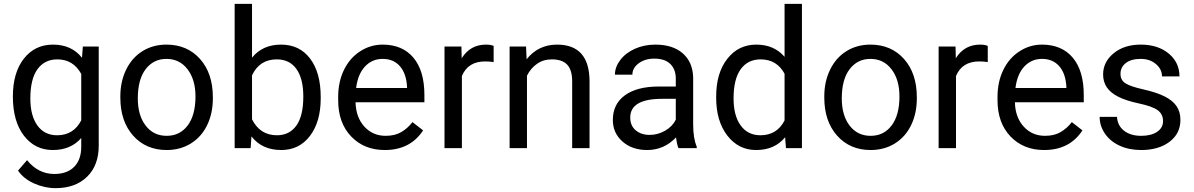

<svg xmlns="http://www.w3.org/2000/svg" viewBox="-20 -770 6205 998"><path d="M46.9 -268.6Q46.9 -392.1 104 -465.1Q161.1 -538.1 255.4 -538.1Q352.1 -538.1 406.2 -469.7L410.6 -528.3H493.2V-12.7Q493.2 89.8 432.4 148.9Q371.6 208 269 208Q211.9 208 157.2 183.6Q102.5 159.2 73.7 116.7L120.6 62.5Q178.7 134.3 262.7 134.3Q328.6 134.3 365.5 97.2Q402.3 60.1 402.3 -7.3V-52.7Q348.1 9.8 254.4 9.8Q161.6 9.8 104.2 -64.9Q46.9 -139.6 46.9 -268.6ZM137.7 -258.3Q137.7 -168.9 174.3 -117.9Q210.9 -66.9 276.9 -66.9Q362.3 -66.9 402.3 -144.5V-385.7Q360.8 -461.4 277.8 -461.4Q211.9 -461.4 174.8 -410.2Q137.7 -358.9 137.7 -258.3Z M605.5 -269Q605.5 -346.7 636 -408.7Q666.5 -470.7 720.9 -504.4Q775.4 -538.1 845.2 -538.1Q953.1 -538.1 1019.8 -463.4Q1086.4 -388.7 1086.4 -264.6V-258.3Q1086.4 -181.2 1056.9 -119.9Q1027.3 -58.6 972.4 -24.4Q917.5 9.8 846.2 9.8Q738.8 9.8 672.1 -64.9Q605.5 -139.6 605.5 -262.7ZM696.3 -258.3Q696.3 -170.4 737.1 -117.2Q777.8 -64 846.2 -64Q915 -64 955.6 -117.9Q996.1 -171.9 996.1 -269Q996.1 -356 954.8 -409.9Q913.6 -463.9 845.2 -463.9Q778.3 -463.9 737.3 -410.6Q696.3 -357.4 696.3 -258.3Z M1647 -258.3Q1647 -137.2 1591.3 -63.7Q1535.6 9.8 1441.9 9.8Q1341.8 9.8 1287.1 -61L1282.7 0H1199.7V-750H1290V-470.2Q1344.7 -538.1 1440.9 -538.1Q1537.1 -538.1 1592 -465.3Q1647 -392.6 1647 -266.1ZM1556.6 -268.6Q1556.6 -360.8 1521 -411.1Q1485.4 -461.4 1418.5 -461.4Q1329.1 -461.4 1290 -378.4V-149.9Q1331.5 -66.9 1419.4 -66.9Q1484.4 -66.9 1520.5 -117.2Q1556.6 -167.5 1556.6 -268.6Z M1980 9.8Q1872.6 9.8 1805.2 -60.8Q1737.8 -131.3 1737.8 -249.5V-266.1Q1737.8 -344.7 1767.8 -406.5Q1797.9 -468.3 1851.8 -503.2Q1905.8 -538.1 1968.8 -538.1Q2071.8 -538.1 2128.9 -470.2Q2186 -402.3 2186 -275.9V-238.3H1828.1Q1830.1 -160.2 1873.8 -112.1Q1917.5 -64 1984.9 -64Q2032.7 -64 2065.9 -83.5Q2099.1 -103 2124 -135.3L2179.2 -92.3Q2112.8 9.8 1980 9.8ZM1968.8 -463.9Q1914.1 -463.9 1877 -424.1Q1839.8 -384.3 1831.1 -312.5H2095.7V-319.3Q2091.8 -388.2 2058.6 -426Q2025.4 -463.9 1968.8 -463.9Z M2545.9 -447.3Q2525.4 -450.7 2501.5 -450.7Q2412.6 -450.7 2380.9 -375V0H2290.5V-528.3H2378.4L2379.9 -467.3Q2424.3 -538.1 2505.9 -538.1Q2532.2 -538.1 2545.9 -531.2Z M2714.4 -528.3 2717.3 -461.9Q2777.8 -538.1 2875.5 -538.1Q3043 -538.1 3044.4 -349.1V0H2954.1V-349.6Q2953.6 -406.7 2928 -434.1Q2902.3 -461.4 2848.1 -461.4Q2804.2 -461.4 2771 -438Q2737.8 -414.6 2719.2 -376.5V0H2628.9V-528.3Z M3506.8 0Q3499 -15.6 3494.1 -55.7Q3431.2 9.8 3343.8 9.8Q3265.6 9.8 3215.6 -34.4Q3165.5 -78.6 3165.5 -146.5Q3165.5 -229 3228.3 -274.7Q3291 -320.3 3404.8 -320.3H3492.7V-361.8Q3492.7 -409.2 3464.4 -437.3Q3436 -465.3 3380.9 -465.3Q3332.5 -465.3 3299.8 -440.9Q3267.1 -416.5 3267.1 -381.8H3176.3Q3176.3 -421.4 3204.3 -458.3Q3232.4 -495.1 3280.5 -516.6Q3328.6 -538.1 3386.2 -538.1Q3477.5 -538.1 3529.3 -492.4Q3581.1 -446.8 3583 -366.7V-123.5Q3583 -50.8 3601.6 -7.8V0ZM3356.9 -68.8Q3399.4 -68.8 3437.5 -90.8Q3475.6 -112.8 3492.7 -147.9V-256.3H3421.9Q3255.9 -256.3 3255.9 -159.2Q3255.9 -116.7 3284.2 -92.8Q3312.5 -68.8 3356.9 -68.8Z M3702.6 -268.6Q3702.6 -390.1 3760.3 -464.1Q3817.9 -538.1 3911.1 -538.1Q4003.9 -538.1 4058.1 -474.6V-750H4148.4V0H4065.4L4061 -56.6Q4006.8 9.8 3910.2 9.8Q3818.4 9.8 3760.5 -65.4Q3702.6 -140.6 3702.6 -261.7ZM3793 -258.3Q3793 -168.5 3830.1 -117.7Q3867.2 -66.9 3932.6 -66.9Q4018.6 -66.9 4058.1 -144V-386.7Q4017.6 -461.4 3933.6 -461.4Q3867.2 -461.4 3830.1 -410.2Q3793 -358.9 3793 -258.3Z M4264.6 -269Q4264.6 -346.7 4295.2 -408.7Q4325.7 -470.7 4380.1 -504.4Q4434.6 -538.1 4504.4 -538.1Q4612.3 -538.1 4679 -463.4Q4745.6 -388.7 4745.6 -264.6V-258.3Q4745.6 -181.2 4716.1 -119.9Q4686.5 -58.6 4631.6 -24.4Q4576.7 9.8 4505.4 9.8Q4397.9 9.8 4331.3 -64.9Q4264.6 -139.6 4264.6 -262.7ZM4355.5 -258.3Q4355.5 -170.4 4396.2 -117.2Q4437 -64 4505.4 -64Q4574.2 -64 4614.7 -117.9Q4655.3 -171.9 4655.3 -269Q4655.3 -356 4614 -409.9Q4572.8 -463.9 4504.4 -463.9Q4437.5 -463.9 4396.5 -410.6Q4355.5 -357.4 4355.5 -258.3Z M5114.3 -447.3Q5093.8 -450.7 5069.8 -450.7Q4981 -450.7 4949.2 -375V0H4858.9V-528.3H4946.8L4948.2 -467.3Q4992.7 -538.1 5074.2 -538.1Q5100.6 -538.1 5114.3 -531.2Z M5407.2 9.8Q5299.8 9.8 5232.4 -60.8Q5165 -131.3 5165 -249.5V-266.1Q5165 -344.7 5195.1 -406.5Q5225.1 -468.3 5279.1 -503.2Q5333 -538.1 5396 -538.1Q5499 -538.1 5556.2 -470.2Q5613.3 -402.3 5613.3 -275.9V-238.3H5255.4Q5257.3 -160.2 5301 -112.1Q5344.7 -64 5412.1 -64Q5460 -64 5493.2 -83.5Q5526.4 -103 5551.3 -135.3L5606.4 -92.3Q5540 9.8 5407.2 9.8ZM5396 -463.9Q5341.3 -463.9 5304.2 -424.1Q5267.1 -384.3 5258.3 -312.5H5522.9V-319.3Q5519 -388.2 5485.8 -426Q5452.6 -463.9 5396 -463.9Z M6025.4 -140.1Q6025.4 -176.8 5997.8 -197Q5970.2 -217.3 5901.6 -231.9Q5833 -246.6 5792.7 -267.1Q5752.4 -287.6 5733.2 -315.9Q5713.9 -344.2 5713.9 -383.3Q5713.9 -448.2 5768.8 -493.2Q5823.7 -538.1 5909.2 -538.1Q5999 -538.1 6054.9 -491.7Q6110.8 -445.3 6110.8 -373H6020Q6020 -410.2 5988.5 -437Q5957 -463.9 5909.2 -463.9Q5859.9 -463.9 5832 -442.4Q5804.2 -420.9 5804.2 -386.2Q5804.2 -353.5 5830.1 -336.9Q5856 -320.3 5923.6 -305.2Q5991.2 -290 6033.2 -269Q6075.2 -248 6095.5 -218.5Q6115.7 -189 6115.7 -146.5Q6115.7 -75.7 6059.1 -33Q6002.4 9.8 5912.1 9.8Q5848.6 9.8 5799.8 -12.7Q5751 -35.2 5723.4 -75.4Q5695.8 -115.7 5695.8 -162.6H5786.1Q5788.6 -117.2 5822.5 -90.6Q5856.4 -64 5912.1 -64Q5963.4 -64 5994.4 -84.7Q6025.4 -105.5 6025.4 -140.1Z"/></svg>

Font: Roboto-ThirdPerson-AD3FC
Style: ThirdPerson-AD3FC
Weight: 400
Designer: Google
Version: Version 2.137; 2017